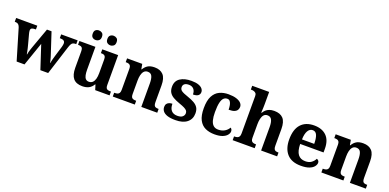

<svg xmlns="http://www.w3.org/2000/svg" viewBox="-6 -1637 5119 2524"><g transform="rotate(20 2553.5 -375.0)"><path d="M71 -430Q64 -451 54.5 -462.5Q45 -474 32.5 -478.5Q20 -483 0 -483H-3V-536H293V-483H280Q250 -483 235 -474.5Q220 -466 220 -441Q220 -433 222.5 -420Q225 -407 228 -396L262 -269Q269 -245 274.5 -220Q280 -195 285 -173Q290 -151 292 -135H296Q298 -151 303 -170Q308 -189 314.5 -209Q321 -229 327 -246L430 -531H494L591 -236Q596 -223 599.5 -209.5Q603 -196 607 -182Q611 -168 613.5 -156Q616 -144 617 -134H621Q625 -158 631.5 -182.5Q638 -207 647 -238L691 -384Q695 -397 697.5 -411.5Q700 -426 700 -434Q700 -460 683.5 -471.5Q667 -483 634 -483H627V-536H857V-483H844Q825 -483 812 -476.5Q799 -470 789 -453.5Q779 -437 769 -405L640 0H531L423 -329L309 0H199Z M1119 10Q1033 10 992 -38.5Q951 -87 951 -188V-412Q951 -441 945 -456Q939 -471 924.5 -477Q910 -483 886 -483H882V-536H1106V-217Q1106 -174 1112.5 -142Q1119 -110 1135.5 -92.5Q1152 -75 1180 -75Q1212 -75 1232 -94Q1252 -113 1261.5 -147Q1271 -181 1271 -227V-419Q1271 -448 1262.5 -461.5Q1254 -475 1239.5 -479Q1225 -483 1205 -483H1202V-536H1424V-116Q1424 -88 1432.5 -74.5Q1441 -61 1456.5 -57Q1472 -53 1491 -53H1499V0H1298L1276 -71H1271Q1246 -28 1208.5 -9Q1171 10 1119 10ZM1283 -621Q1257 -621 1237.5 -636.5Q1218 -652 1218 -688Q1218 -725 1237.5 -740Q1257 -755 1283 -755Q1307 -755 1327 -740Q1347 -725 1347 -688Q1347 -652 1327 -636.5Q1307 -621 1283 -621ZM1077 -621Q1051 -621 1032 -636.5Q1013 -652 1013 -688Q1013 -725 1032 -740Q1051 -755 1077 -755Q1102 -755 1122 -740Q1142 -725 1142 -688Q1142 -652 1122 -636.5Q1102 -621 1077 -621Z M1544 0V-53H1549Q1572 -53 1588.5 -58Q1605 -63 1614.5 -78Q1624 -93 1624 -122V-418Q1624 -446 1615 -460Q1606 -474 1590.5 -478.5Q1575 -483 1553 -483H1549V-536H1761L1774 -465H1779Q1803 -506 1838 -527.5Q1873 -549 1932 -549Q2011 -549 2053.5 -503.5Q2096 -458 2096 -356V-124Q2096 -94 2103 -78.5Q2110 -63 2125 -58Q2140 -53 2162 -53H2166V0H1943V-328Q1943 -393 1926.5 -428.5Q1910 -464 1866 -464Q1833 -464 1813.5 -442Q1794 -420 1786 -385Q1778 -350 1778 -309V-119Q1778 -91 1786 -77Q1794 -63 1810 -58Q1826 -53 1848 -53H1852V0Z M2422 10Q2351 10 2308 -4.5Q2265 -19 2245 -45Q2225 -71 2225 -104Q2225 -132 2238 -148.5Q2251 -165 2271 -172Q2291 -179 2313 -179Q2313 -117 2342 -84.5Q2371 -52 2426 -52Q2476 -52 2499 -72.5Q2522 -93 2522 -122Q2522 -143 2510 -157.5Q2498 -172 2471.5 -185.5Q2445 -199 2401 -214Q2344 -234 2306.5 -256Q2269 -278 2250 -309.5Q2231 -341 2231 -389Q2231 -469 2290.5 -508.5Q2350 -548 2447 -548Q2508 -548 2546 -534.5Q2584 -521 2601.5 -499Q2619 -477 2619 -453Q2619 -421 2596 -403.5Q2573 -386 2525 -386Q2525 -435 2500 -461.5Q2475 -488 2433 -488Q2393 -488 2372.5 -472Q2352 -456 2352 -427Q2352 -395 2378 -376.5Q2404 -358 2473 -335Q2526 -317 2564 -295.5Q2602 -274 2621.5 -243Q2641 -212 2641 -163Q2641 -83 2584 -36.5Q2527 10 2422 10Z M2969 10Q2895 10 2839 -16Q2783 -42 2751.5 -102.5Q2720 -163 2720 -266Q2720 -374 2752.5 -435.5Q2785 -497 2840.5 -523Q2896 -549 2965 -549Q3031 -549 3075 -535Q3119 -521 3141.5 -497.5Q3164 -474 3164 -444Q3164 -423 3153.5 -403Q3143 -383 3115 -370.5Q3087 -358 3034 -358Q3034 -393 3028 -422.5Q3022 -452 3008.5 -470Q2995 -488 2969 -488Q2941 -488 2920 -468.5Q2899 -449 2887.5 -401Q2876 -353 2876 -267Q2876 -200 2888 -155Q2900 -110 2926 -87.5Q2952 -65 2993 -65Q3046 -65 3084 -88.5Q3122 -112 3139 -146Q3152 -139 3157.5 -126.5Q3163 -114 3163 -100Q3163 -76 3142.5 -50Q3122 -24 3079.5 -7Q3037 10 2969 10Z M3221 0V-53H3226Q3248 -53 3264.5 -58Q3281 -63 3291 -78Q3301 -93 3301 -122V-646Q3301 -673 3288.5 -685.5Q3276 -698 3260 -702.5Q3244 -707 3230 -707H3218V-760H3455V-589Q3455 -566 3454 -542Q3453 -518 3452 -498.5Q3451 -479 3450 -469H3457Q3470 -492 3489.5 -510Q3509 -528 3537.5 -538.5Q3566 -549 3605 -549Q3689 -549 3731 -503.5Q3773 -458 3773 -356V-124Q3773 -94 3780.5 -78.5Q3788 -63 3803 -58Q3818 -53 3840 -53H3843V0H3619V-328Q3619 -393 3601.5 -428.5Q3584 -464 3541 -464Q3508 -464 3489.5 -442Q3471 -420 3463 -384.5Q3455 -349 3455 -309V-119Q3455 -91 3463.5 -77Q3472 -63 3488 -58Q3504 -53 3526 -53H3529V0Z M4176 10Q4047 10 3981.5 -62.5Q3916 -135 3916 -265Q3916 -406 3981 -477.5Q4046 -549 4164 -549Q4274 -549 4336.5 -488Q4399 -427 4399 -308V-257H4072Q4074 -157 4109 -111.5Q4144 -66 4211 -66Q4263 -66 4295.5 -90Q4328 -114 4345 -149Q4359 -144 4369 -133Q4379 -122 4379 -104Q4379 -79 4358.5 -52Q4338 -25 4293 -7.5Q4248 10 4176 10ZM4245 -321Q4245 -397 4227 -440.5Q4209 -484 4167 -484Q4125 -484 4100.5 -442Q4076 -400 4074 -321Z M4462 0V-53H4467Q4490 -53 4506.5 -58Q4523 -63 4532.5 -78Q4542 -93 4542 -122V-418Q4542 -446 4533 -460Q4524 -474 4508.5 -478.5Q4493 -483 4471 -483H4467V-536H4679L4692 -465H4697Q4721 -506 4756 -527.5Q4791 -549 4850 -549Q4929 -549 4971.5 -503.5Q5014 -458 5014 -356V-124Q5014 -94 5021 -78.5Q5028 -63 5043 -58Q5058 -53 5080 -53H5084V0H4861V-328Q4861 -393 4844.5 -428.5Q4828 -464 4784 -464Q4751 -464 4731.5 -442Q4712 -420 4704 -385Q4696 -350 4696 -309V-119Q4696 -91 4704 -77Q4712 -63 4728 -58Q4744 -53 4766 -53H4770V0Z"/></g></svg>

Font: Noto Rashi Hebrew
Style: Bold
Weight: 700
Version: Version 1.006